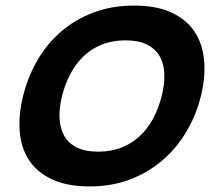

<svg xmlns="http://www.w3.org/2000/svg" viewBox="-20 -660 788 690"><path d="M702 -315Q685 -246 650 -187Q615 -128 564 -84Q513 -40 447 -15Q381 10 302 10Q222 10 168 -15Q114 -40 85 -83.5Q56 -127 51 -186.5Q46 -246 63 -315Q80 -384 114.5 -443.5Q149 -503 199.5 -546.5Q250 -590 316 -615Q382 -640 462 -640Q542 -640 596 -615Q650 -590 679 -546.5Q708 -503 713.5 -443.5Q719 -384 702 -315ZM561 -315Q572 -358 570.5 -395Q569 -432 553.5 -458.5Q538 -485 508 -500Q478 -515 431 -515Q384 -515 346.5 -500Q309 -485 281 -458.5Q253 -432 233.5 -395.5Q214 -359 203 -315Q192 -271 194 -234.5Q196 -198 211 -171.5Q226 -145 256 -130Q286 -115 333 -115Q380 -115 417.5 -130Q455 -145 483 -171.5Q511 -198 530.5 -234.5Q550 -271 561 -315Z"/></svg>

Font: TypoPRO Sinkin Sans
Style: 600 SemiBold Italic
Weight: 600
Italic angle: -112°
Designer: Keith Bates
Foundry: K-Type
Version: Sinkin Sans (version 1.0)  by Keith Bates   •   © 2014   www